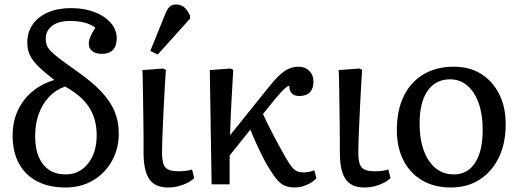

<svg xmlns="http://www.w3.org/2000/svg" viewBox="-20 -818 2310 852"><path d="M271 14Q197 14 144.5 -13.5Q92 -41 64 -92.5Q36 -144 36 -217Q36 -277 58.5 -326.5Q81 -376 122.5 -411Q164 -446 221 -463Q177 -497 150 -523.5Q123 -550 112 -575Q101 -600 101 -628Q101 -675 125 -709.5Q149 -744 193 -763Q237 -782 295 -782Q354 -782 399.5 -764.5Q445 -747 471.5 -716.5Q498 -686 498 -647Q498 -614 481 -596.5Q464 -579 433 -579Q405 -579 389.5 -591Q374 -603 374 -624Q374 -638 380.5 -654Q387 -670 403 -695Q384 -710 356 -717.5Q328 -725 290 -725Q240 -725 211.5 -703.5Q183 -682 183 -646Q183 -631 187.5 -618Q192 -605 205.5 -591Q219 -577 246 -556.5Q273 -536 317 -505Q386 -457 427.5 -413.5Q469 -370 488 -325Q507 -280 507 -226Q507 -157 476 -102.5Q445 -48 392 -17Q339 14 271 14ZM271 -44Q332 -44 370.5 -92Q409 -140 409 -218Q409 -289 376 -341Q343 -393 269 -434Q228 -420 198 -388.5Q168 -357 152 -312.5Q136 -268 136 -213Q136 -159 152 -121.5Q168 -84 198 -64Q228 -44 271 -44Z M726 14Q668 14 642.5 -23Q617 -60 617 -143Q617 -167 617 -197.5Q617 -228 616.5 -263Q616 -298 615.5 -333.5Q615 -369 614.5 -402Q614 -435 613.5 -462.5Q613 -490 612 -507L704 -514L716 -508Q714 -477 711.5 -436.5Q709 -396 707 -352Q705 -308 703 -266Q701 -224 700 -191Q699 -158 699 -139Q699 -92 714 -75Q729 -58 771 -58Q791 -58 806 -60Q821 -62 832 -66L842 -28Q830 -16 811.5 -6.5Q793 3 771 8.5Q749 14 726 14ZM680 -576 647 -592 713 -755Q723 -780 733.5 -789Q744 -798 762 -798Q782 -798 796.5 -786.5Q811 -775 823 -749V-735Z M1289 14Q1264 14 1245 6.5Q1226 -1 1209.5 -20.5Q1193 -40 1173 -73Q1162 -90 1146 -121.5Q1130 -153 1115 -186.5Q1100 -220 1091 -243L999 -128V0H919L911 -507L1003 -514L1015 -508Q1013 -471 1011 -436Q1009 -401 1007 -366Q1005 -331 1003.5 -294.5Q1002 -258 1001 -218L1173 -432Q1201 -467 1222 -486Q1243 -505 1262.5 -513.5Q1282 -522 1305 -522Q1334 -522 1352.5 -503.5Q1371 -485 1371 -456Q1371 -425 1355 -408.5Q1339 -392 1308 -392Q1286 -392 1274.5 -404Q1263 -416 1264 -438Q1260 -438 1250.5 -431Q1241 -424 1228.5 -410.5Q1216 -397 1201 -379L1147 -312Q1155 -295 1167 -270Q1179 -245 1198 -209Q1217 -173 1247 -120Q1262 -94 1273.5 -79Q1285 -64 1298 -58.5Q1311 -53 1329 -53Q1339 -53 1351 -55.5Q1363 -58 1375 -62L1384 -27Q1372 -14 1356 -5Q1340 4 1323 9Q1306 14 1289 14Z M1597 14Q1539 14 1513.5 -23Q1488 -60 1488 -143Q1488 -167 1488 -197.5Q1488 -228 1487.5 -263Q1487 -298 1486.5 -333.5Q1486 -369 1485.5 -402Q1485 -435 1484.5 -462.5Q1484 -490 1483 -507L1575 -514L1587 -508Q1585 -477 1582.5 -436.5Q1580 -396 1578 -352Q1576 -308 1574 -266Q1572 -224 1571 -191Q1570 -158 1570 -139Q1570 -92 1585 -75Q1600 -58 1642 -58Q1662 -58 1677 -60Q1692 -62 1703 -66L1713 -28Q1701 -16 1682.5 -6.5Q1664 3 1642 8.5Q1620 14 1597 14Z M1980 14Q1907 14 1853.5 -17.5Q1800 -49 1770.5 -106Q1741 -163 1741 -241Q1741 -328 1771.5 -391Q1802 -454 1859 -488Q1916 -522 1994 -522Q2064 -522 2115 -490Q2166 -458 2195 -401Q2224 -344 2224 -266Q2224 -182 2193.5 -119Q2163 -56 2108.5 -21Q2054 14 1980 14ZM1994 -44Q2055 -44 2088.5 -96Q2122 -148 2122 -242Q2122 -310 2104 -360.5Q2086 -411 2053.5 -438.5Q2021 -466 1977 -466Q1913 -466 1877.5 -415Q1842 -364 1842 -271Q1842 -166 1883 -105Q1924 -44 1994 -44Z"/></svg>

Font: Literata 18pt
Style: Regular
Weight: 400
Designer: Latin by Veronika Burian and Jose Scaglione. Greek by Irene Vlachou. Cyrillic by Vera Evstafieva.
Foundry: TypeTogether
Version: Version 3.103;gftools[0.9.29]